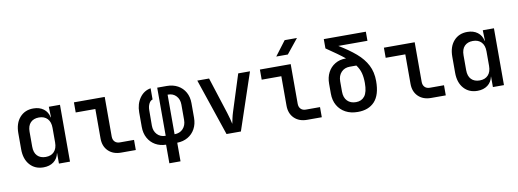

<svg xmlns="http://www.w3.org/2000/svg" viewBox="-70 -1218 4941 1830"><g transform="rotate(-10 2400.0 -302.5)"><path d="M259 10Q177 10 127.5 -46Q78 -102 78 -197V-352Q78 -448 127.5 -504Q177 -560 259 -560Q318 -560 357.5 -530.5Q397 -501 408 -448H411L408 -550H516V0H409V-102H408Q397 -49 357.5 -19.5Q318 10 259 10ZM297 -84Q349 -84 378.5 -115.5Q408 -147 408 -205V-346Q408 -403 378.5 -434.5Q349 -466 297 -466Q245 -466 215.5 -435.5Q186 -405 186 -347V-203Q186 -145 215.5 -114.5Q245 -84 297 -84Z M1011 0Q934 0 887.5 -45.5Q841 -91 841 -167V-452H651V-550H949V-167Q949 -135 967 -116.5Q985 -98 1016 -98H1153V0Z M1446 180V0Q1388 -1 1343 -27Q1298 -53 1272.5 -99.5Q1247 -146 1247 -207V-348Q1247 -429 1287.5 -486.5Q1328 -544 1394 -555V-447Q1372 -441 1358.5 -414Q1345 -387 1345 -351L1344 -203Q1344 -150 1375 -117Q1406 -84 1457 -84V-550H1550Q1610 -550 1656 -524.5Q1702 -499 1727.5 -453.5Q1753 -408 1753 -348V-207Q1753 -146 1727.5 -99.5Q1702 -53 1657 -27Q1612 -1 1554 0V180ZM1543 -84Q1594 -84 1625 -117Q1656 -150 1656 -203V-351Q1656 -402 1626 -434.5Q1596 -467 1548 -467H1543Z M2031 0 1845 -550H1959L2072 -198Q2082 -167 2090 -136.5Q2098 -106 2102 -86Q2106 -106 2112.5 -136.5Q2119 -167 2129 -198L2241 -550H2355L2170 0Z M2811 0Q2734 0 2687.5 -45.5Q2641 -91 2641 -167V-452H2451V-550H2749V-167Q2749 -135 2767 -116.5Q2785 -98 2816 -98H2953V0ZM2626 -645 2732 -785H2851L2738 -645Z M3300 10Q3233 10 3183 -17Q3133 -44 3105 -92.5Q3077 -141 3077 -207V-302Q3077 -364 3101.5 -411Q3126 -458 3170.5 -485Q3215 -512 3273 -512H3278Q3245 -539 3201 -570.5Q3157 -602 3101 -640V-730H3508V-642H3226Q3321 -585 3387.5 -528Q3454 -471 3488.5 -404Q3523 -337 3523 -250Q3523 -116 3464 -52.5Q3405 11 3300 10ZM3300 -85Q3354 -85 3384 -123.5Q3414 -162 3414 -250Q3414 -305 3403 -347Q3392 -389 3363 -428H3299Q3248 -428 3216.5 -394.5Q3185 -361 3185 -306V-207Q3185 -149 3216 -117Q3247 -85 3300 -85Z M4011 0Q3934 0 3887.5 -45.5Q3841 -91 3841 -167V-452H3651V-550H3949V-167Q3949 -135 3967 -116.5Q3985 -98 4016 -98H4153V0Z M4459 10Q4377 10 4327.5 -46Q4278 -102 4278 -197V-352Q4278 -448 4327.5 -504Q4377 -560 4459 -560Q4518 -560 4557.5 -530.5Q4597 -501 4608 -448H4611L4608 -550H4716V0H4609V-102H4608Q4597 -49 4557.5 -19.5Q4518 10 4459 10ZM4497 -84Q4549 -84 4578.5 -115.5Q4608 -147 4608 -205V-346Q4608 -403 4578.5 -434.5Q4549 -466 4497 -466Q4445 -466 4415.5 -435.5Q4386 -405 4386 -347V-203Q4386 -145 4415.5 -114.5Q4445 -84 4497 -84Z"/></g></svg>

Font: JetBrains Mono SemiBold
Style: Regular
Weight: 472
Monospace: yes
Designer: Philipp Nurullin, Konstantin Bulenkov
Foundry: JetBrains
Version: Version 2.305; ttfautohint (v1.8.4.7-5d5b)